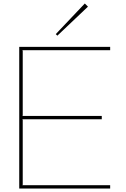

<svg xmlns="http://www.w3.org/2000/svg" viewBox="-20 -1078 720 1098"><path d="M483 -1040 308 -874 299 -883 465 -1058ZM610 0H90V-810H610V-791H107L110 -788V-418L108 -415H562V-396H107L110 -393V-22L108 -19H610Z"/></svg>

Font: TypoPRO Sinkin Sans
Style: 100 Thin
Weight: 100
Designer: Keith Bates
Foundry: K-Type
Version: Sinkin Sans (version 1.0)  by Keith Bates   •   © 2014   www